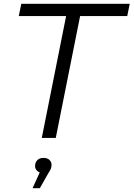

<svg xmlns="http://www.w3.org/2000/svg" viewBox="-20 -720 697 1002"><path d="M198 0 325 -636H78L91 -700H657L644 -636H398L271 0ZM150 262 199 154 203 182Q185 182 174 171.5Q163 161 163 147Q163 128 174.5 116Q186 104 206 104Q227 104 238 114.5Q249 125 249 140Q249 152 245 161.5Q241 171 231 186L188 262Z"/></svg>

Font: MOST Montserrat
Style: Italic
Weight: 400
Italic angle: -11.3°
Designer: Julieta Ulanovsky
Foundry: Julieta Ulanovsky
Version: Version 8.000;March 11, 2024;FontCreator 15.0.0.2926 64-bit